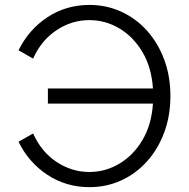

<svg xmlns="http://www.w3.org/2000/svg" viewBox="-20 -751 767 779"><path d="M114.3 -513.2 55.2 -546.9Q96.7 -631.3 172.6 -681.2Q248.5 -731 342.8 -731Q412.1 -731 471.9 -703.6Q531.7 -676.3 576.4 -626.5Q621.1 -576.7 646.2 -509.3Q671.4 -441.9 671.4 -361.3Q671.4 -280.8 646.2 -213.4Q621.1 -146 576.4 -96.2Q531.7 -46.4 471.9 -19Q412.1 8.3 342.8 8.3Q248.5 8.3 172.6 -41.5Q96.7 -91.3 55.2 -175.8L114.3 -209.5Q147.5 -135.3 209.2 -94.2Q271 -53.2 342.8 -53.2Q407.2 -53.2 463.9 -86.7Q520.5 -120.1 557.6 -182.1Q594.7 -244.1 600.6 -330.6H174.3V-392.1H600.6Q594.7 -478.5 557.6 -540.5Q520.5 -602.5 463.9 -636Q407.2 -669.4 342.8 -669.4Q271 -669.4 209.2 -628.4Q147.5 -587.4 114.3 -513.2Z"/></svg>

Font: Giphurs Light
Style: Regular
Weight: 300
Version: Version 0.920; ttfautohint (v1.8.4.7-5d5b)